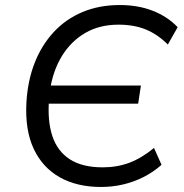

<svg xmlns="http://www.w3.org/2000/svg" viewBox="-20 -734 730 763"><path d="M381 9Q286 9 217.5 -29.5Q149 -68 114 -142.5Q79 -217 85 -327Q90 -413 117.5 -483.5Q145 -554 193 -606Q241 -658 307.5 -686Q374 -714 456 -714Q529 -714 587.5 -691Q646 -668 686 -626L647 -557Q606 -598 559 -617Q512 -636 451 -636Q376 -636 319.5 -603.5Q263 -571 226.5 -512Q190 -453 178 -372L163 -394H540L529 -322H157L175 -340Q168 -254 188 -193.5Q208 -133 257.5 -101Q307 -69 388 -69Q445 -69 493.5 -87Q542 -105 592 -146L622 -79Q589 -50 550.5 -30.5Q512 -11 469.5 -1Q427 9 381 9Z"/></svg>

Font: Nunito Sans 10pt
Style: Italic
Weight: 400
Italic angle: -9°
Designer: Vernon Adams
Foundry: Vernon Adams
Version: Version 3.101;gftools[0.9.27]